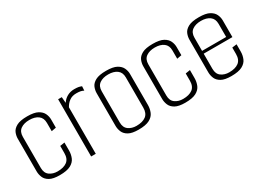

<svg xmlns="http://www.w3.org/2000/svg" viewBox="-27 -918 1847 1366"><g transform="rotate(-30 896.5 -235.5)"><path d="M184 4Q130 4 102 -12Q74 -28 64 -52.5Q54 -77 54 -101V-370Q54 -395 64 -419Q74 -443 103.5 -459Q133 -475 191 -475Q248 -475 277 -459Q306 -443 317 -419Q328 -395 328 -370V-303L290 -296V-364Q290 -405 263 -425Q236 -445 191 -445Q147 -445 119.5 -425.5Q92 -406 92 -364V-108Q92 -66 119 -46.5Q146 -27 184 -27Q234 -27 262 -48Q290 -69 290 -116V-175L328 -181V-115Q328 -84 316.5 -56.5Q305 -29 274 -12.5Q243 4 184 4Z M443 0V-470H473L477 -421Q494 -447 520 -461Q546 -475 577 -475Q600 -475 612.5 -472.5Q625 -470 637 -465L635 -430Q622 -437 608.5 -439.5Q595 -442 575 -442Q541 -442 518 -425Q495 -408 481 -382V0Z M832 4Q778 4 750 -12Q722 -28 712 -52.5Q702 -77 702 -101V-370Q702 -395 712 -419Q722 -443 751.5 -459Q781 -475 839 -475Q896 -475 925 -459Q954 -443 965 -419Q976 -395 976 -370V-115Q976 -84 964.5 -56.5Q953 -29 922 -12.5Q891 4 832 4ZM832 -27Q882 -27 910 -48Q938 -69 938 -116V-364Q938 -405 911 -425Q884 -445 839 -445Q795 -445 767.5 -425.5Q740 -406 740 -364V-108Q740 -66 767 -46.5Q794 -27 832 -27Z M1215 4Q1161 4 1133 -12Q1105 -28 1095 -52.5Q1085 -77 1085 -101V-370Q1085 -395 1095 -419Q1105 -443 1134.5 -459Q1164 -475 1222 -475Q1279 -475 1308 -459Q1337 -443 1348 -419Q1359 -395 1359 -370V-303L1321 -296V-364Q1321 -405 1294 -425Q1267 -445 1222 -445Q1178 -445 1150.5 -425.5Q1123 -406 1123 -364V-108Q1123 -66 1150 -46.5Q1177 -27 1215 -27Q1265 -27 1293 -48Q1321 -69 1321 -116V-175L1359 -181V-115Q1359 -84 1347.5 -56.5Q1336 -29 1305 -12.5Q1274 4 1215 4Z M1594 4Q1540 4 1512 -12Q1484 -28 1474 -52.5Q1464 -77 1464 -101V-370Q1464 -395 1474 -419Q1484 -443 1513.5 -459Q1543 -475 1601 -475Q1658 -475 1687 -459Q1716 -443 1727 -419Q1738 -395 1738 -370V-252L1700 -250V-364Q1700 -405 1673 -425Q1646 -445 1601 -445Q1557 -445 1529.5 -425.5Q1502 -406 1502 -364V-108Q1502 -66 1529 -46.5Q1556 -27 1594 -27Q1644 -27 1672 -48Q1700 -69 1700 -116V-169L1738 -174V-115Q1738 -84 1726.5 -56.5Q1715 -29 1684 -12.5Q1653 4 1594 4ZM1472 -233V-256H1738V-233Z"/></g></svg>

Font: Smooch Sans Thin Light
Style: Regular
Weight: 300
Version: Version 1.010